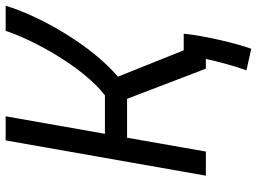

<svg xmlns="http://www.w3.org/2000/svg" viewBox="-133 -600 891 665"><g transform="rotate(-90 312.5 -267.5)"><path d="M476.1 157.2C494.6 107.4 521.5 -6.8 528.3 -76.7H470.7L379.4 -304.7C486.3 -394.5 589.8 -573.7 625 -693.4H538.1C509.8 -605.5 417 -428.7 314.9 -349.6H181.6L242.2 -693.4H158.7L36.6 0H120.1L168 -272.9H302.7L407.2 0H440.9C432.1 40 418 95.2 401.4 140.6Z"/></g></svg>

Font: Cascadia Code PL SemiLight
Style: Italic
Weight: 350
Italic angle: -10°
Monospace: yes
Designer: Aaron Bell
Foundry: Saja Typeworks
Version: Version 2404.023